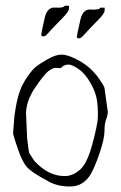

<svg xmlns="http://www.w3.org/2000/svg" viewBox="-20 -641 429 681"><path d="M270.8 -509.9Q265.9 -505.2 259.3 -505.2Q252.7 -505.2 252.7 -511.2Q254.4 -524.1 262.6 -559.3Q267.5 -587.3 277.3 -598Q286.4 -607 296.6 -607.2Q306.9 -607.4 311.8 -607Q316.7 -606.6 318.4 -607Q320 -607.4 323.3 -607.7Q326.6 -607.9 328.2 -608.5Q329.8 -609.2 332.3 -610.2Q334.8 -611.3 336.4 -613.9H351.2V-604.9Q351.2 -593.3 328.6 -570.7Q306.1 -548.2 270.8 -509.9ZM144.3 -516.7Q139.4 -512 132.8 -512Q126.3 -512 126.3 -518Q127.9 -530.9 136.1 -566.2Q141 -594.1 150.9 -604.8Q159.9 -613.9 170.2 -614.1Q180.4 -614.3 185.3 -613.9Q190.2 -613.4 191.9 -613.9Q193.5 -614.3 196.8 -614.5Q200.1 -614.7 201.7 -615.4Q203.4 -616 205.8 -617.1Q208.3 -618.1 209.9 -620.7H224.7V-611.7Q224.7 -600.1 202.1 -577.5Q179.6 -555 144.3 -516.7ZM350.6 -329.1 362.3 -245.1Q362.3 -232.4 356.4 -217.3Q350.6 -202.1 350.6 -176.3Q350.6 -150.4 335.4 -104.5Q320.3 -58.6 304.7 -28.3Q278.3 20.5 228.5 20.5Q178.7 20.5 144.5 -2Q101.6 -24.4 81.5 -42.5Q61.5 -60.5 45.4 -106.9Q29.3 -153.3 26.4 -167L31.2 -229.5Q38.1 -280.3 47.9 -310.5Q57.6 -340.8 76.7 -368.2Q95.7 -395.5 108.4 -405.3Q121.1 -415 149.4 -431.2Q177.7 -447.3 197.8 -447.3Q217.8 -447.3 246.6 -433.1Q275.4 -418.9 294.9 -402.3Q314.5 -385.7 331.1 -362.3Q347.7 -338.9 350.6 -329.1ZM222.7 -412.1H221.7Q209 -411.1 199.2 -403.3V-402.3Q196.3 -399.4 193.4 -399.4Q193.4 -399.4 192.4 -399.4L176.8 -400.4Q168 -400.4 152.8 -389.6Q137.7 -378.9 105.5 -331.5Q73.2 -284.2 72.3 -239.3L76.2 -151.4Q81.1 -106.4 84 -97.7L102.5 -69.3Q152.3 -16.6 208 -16.6H210.9Q237.3 -16.6 263.2 -38.6Q289.1 -60.5 307.6 -129.9Q326.2 -198.2 327.1 -225.6Q327.1 -225.6 327.1 -236.3Q327.1 -236.3 327.1 -245.1Q327.1 -263.7 324.2 -283.2Q320.3 -313.5 300.8 -347.2Q281.2 -380.9 258.3 -396.5Q235.4 -412.1 222.7 -412.1Z"/></svg>

Font: Drukaatie burti
Style: Thin
Weight: 100
Version: Version 0.14